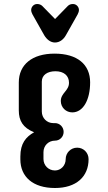

<svg xmlns="http://www.w3.org/2000/svg" viewBox="-20 -942 540 962"><path d="M253.4 -673.3C141.1 -673.3 74.2 -618.2 74.2 -528.8V-388.7C74.2 -337.4 94.7 -301.8 150.9 -279.3C109.9 -256.3 82 -223.6 82 -158.2V-143.6C82 -56.6 144.5 0 255.4 0C361.8 0 423.8 -56.6 423.8 -144.5C423.8 -176.3 398.9 -202.1 366.7 -202.1C334.5 -202.1 309.1 -176.3 309.1 -144.5C309.1 -112.3 284.7 -87.9 255.4 -87.9C222.7 -87.9 197.8 -113.3 197.8 -145.5V-179.7C197.8 -212.4 223.1 -237.3 255.4 -237.3C279.8 -237.3 298.8 -256.8 298.8 -281.2C298.8 -305.2 279.8 -325.2 255.4 -325.2H246.6C215.3 -325.2 189.5 -350.1 189.5 -383.3V-533.2C189.5 -566.4 217.8 -585 257.8 -585C299.3 -585 325.7 -563.5 325.7 -527.3C325.7 -486.8 284.7 -476.1 284.7 -436C284.7 -403.8 310.1 -378.9 342.3 -378.9C396.5 -378.9 431.6 -441.4 431.6 -529.3C431.6 -619.1 367.2 -673.3 253.4 -673.3ZM201.2 -766.1C213.9 -744.6 232.9 -729 255.4 -729C278.8 -729 298.3 -744.1 310.5 -766.1L369.1 -870.1C373 -877.4 375.5 -885.3 375.5 -892.1C375.5 -906.7 363.3 -921.9 345.7 -921.9C336.4 -921.9 326.7 -919.4 319.8 -912.1L255.9 -846.7L191.9 -912.1C185.1 -918.9 175.3 -921.9 166 -921.9C148.4 -921.9 136.2 -906.7 136.2 -892.1C136.2 -884.8 138.7 -877.4 142.6 -870.1Z"/></svg>

Font: Supermercado One
Style: Regular
Weight: 400
Designer: James Grieshaber
Foundry: James Grieshaber
Version: Version 1.002